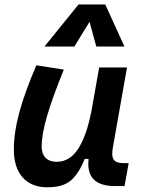

<svg xmlns="http://www.w3.org/2000/svg" viewBox="-20 -815 626 846"><path d="M189 10.3Q118.2 10.3 79.6 -33.4Q41 -77.1 41 -156.7Q41 -229.5 64.5 -317.4Q87.9 -405.3 140.1 -527.3L261.2 -508.3Q210.4 -383.3 187 -302.7Q163.6 -222.2 163.6 -168.9Q163.6 -137.2 180.9 -119.6Q198.2 -102.1 229.5 -102.1Q287.6 -102.1 324.7 -159.7Q361.8 -217.3 382.8 -325.7V-325.2L417 -517.6H539.6L477.5 -166Q474.6 -150.4 474.6 -138.7Q474.6 -121.1 481 -111.8Q491.2 -96.2 524.4 -96.2H546.9L528.8 4.9H487.8Q421.9 4.9 393.1 -24.4Q369.1 -47.9 369.1 -93.8Q369.1 -104 370.1 -114.7H353Q330.6 -56.2 295.7 -22.9Q260.7 10.3 189 10.3ZM443.8 -795.4 528.3 -609.9H404.3L374.5 -718.8L307.6 -609.9H175.8L326.2 -795.4Z"/></svg>

Font: CaskaydiaCove NFP SemiBold
Style: Italic
Weight: 600
Italic angle: -10°
Designer: Aaron Bell
Foundry: Saja Typeworks
Version: Version 2111.001; VTT 6.35;Nerd Fonts 3.1.1